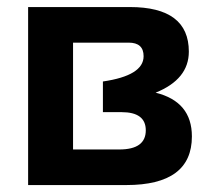

<svg xmlns="http://www.w3.org/2000/svg" viewBox="-20 -533 597 553"><path d="M61 0V-512.7H354Q523.9 -512.7 523.9 -384.3Q523.9 -304.7 428.2 -266.1Q532.7 -240.2 532.7 -140.1Q532.7 0 343.8 0ZM323.7 -102.5Q399.9 -102.5 399.9 -157.7Q399.9 -210 330.1 -210H276.4V-298.3Q393.6 -315.4 393.6 -371.1Q393.6 -410.2 350.6 -410.2H190.4V-102.5Z"/></svg>

Font: Voltera
Style: Bold
Weight: 700
Designer: Bernd Montag
Version: Version 1.301